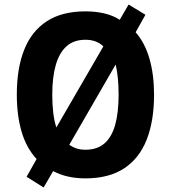

<svg xmlns="http://www.w3.org/2000/svg" viewBox="-20 -775 751 845"><path d="M658 -358Q658 -244 626 -161.5Q594 -79 527 -34.5Q460 10 356 10Q315 10 279.5 2Q244 -6 214 -22L172 50L97 3L141 -75Q96 -124 75 -195.5Q54 -267 54 -359Q54 -474 86.5 -556Q119 -638 186 -681.5Q253 -725 356 -725Q401 -725 439 -716Q477 -707 507 -688L546 -755L620 -710L577 -633Q618 -586 638 -516Q658 -446 658 -358ZM502 -358Q502 -437 489 -491L285 -138Q300 -127 317.5 -121.5Q335 -116 355 -116Q408 -116 440 -144Q472 -172 487 -226Q502 -280 502 -358ZM210 -358Q210 -314 214.5 -277.5Q219 -241 228 -214L435 -571Q419 -586 399.5 -593Q380 -600 356 -600Q305 -600 273 -571.5Q241 -543 225.5 -489Q210 -435 210 -358Z"/></svg>

Font: Noto Sans Bengali SemiCondensed
Style: Bold
Weight: 700
Width: 4
Designer: Jelle Bosma - Monotype Design Team
Foundry: Monotype Imaging Inc.
Version: Version 2.003